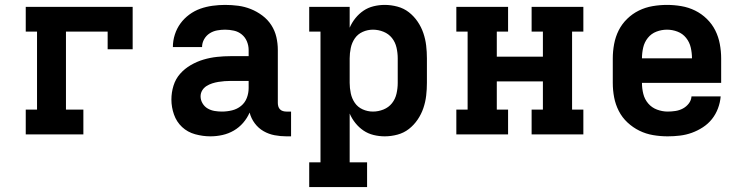

<svg xmlns="http://www.w3.org/2000/svg" viewBox="-20 -548 3040 783"><path d="M85 0V-101H131V-419H85V-520H521V-347H419V-419H249V-101H320V0Z M838 8Q807 8 776 -0.5Q745 -9 722.5 -30Q700 -51 689.5 -81Q679 -111 679 -142Q679 -171 687.5 -198.5Q696 -226 714.5 -247Q733 -268 758 -282.5Q783 -297 810 -305Q837 -313 865 -316Q893 -319 921 -319H994V-344Q994 -362 987 -379Q980 -396 966 -407.5Q952 -419 934 -423Q916 -427 898 -427Q882 -427 865.5 -424Q849 -421 835 -412Q821 -403 812.5 -388Q804 -373 804 -356H685Q685 -382 693 -407Q701 -432 716 -452.5Q731 -473 752 -488.5Q773 -504 797 -512.5Q821 -521 847 -524.5Q873 -528 898 -528Q925 -528 951.5 -524.5Q978 -521 1003 -511Q1028 -501 1050 -484.5Q1072 -468 1086.5 -445.5Q1101 -423 1107 -397Q1113 -371 1113 -344V-128Q1113 -121 1115 -114Q1117 -107 1122 -102Q1127 -97 1134 -95Q1141 -93 1148 -93H1167V8H1148Q1124 8 1100 3.5Q1076 -1 1055 -13Q1034 -25 1019 -45Q1004 -65 998 -89Q988 -66 971.5 -47Q955 -28 933.5 -15.5Q912 -3 887.5 2.5Q863 8 838 8ZM885 -93Q906 -93 926.5 -98Q947 -103 963 -116Q979 -129 986.5 -148.5Q994 -168 994 -189V-218H921Q908 -218 895.5 -217Q883 -216 870.5 -214Q858 -212 845.5 -208Q833 -204 822 -197Q811 -190 804.5 -179Q798 -168 798 -155Q798 -140 806 -126.5Q814 -113 827 -105.5Q840 -98 855 -95.5Q870 -93 885 -93Z M1241 215V114H1287V-419H1241V-520H1406V-435Q1415 -456 1429.5 -474Q1444 -492 1462.5 -504.5Q1481 -517 1503.5 -522.5Q1526 -528 1549 -528Q1575 -528 1601 -521Q1627 -514 1647.5 -498Q1668 -482 1683 -460Q1698 -438 1706.5 -413Q1715 -388 1718 -362Q1721 -336 1721 -310V-210Q1721 -184 1718 -158Q1715 -132 1706.5 -107Q1698 -82 1683 -60Q1668 -38 1647.5 -22Q1627 -6 1601 1Q1575 8 1549 8Q1526 8 1503.5 2.5Q1481 -3 1462.5 -15.5Q1444 -28 1429.5 -46Q1415 -64 1406 -85V114H1477V215ZM1501 -93Q1523 -93 1544 -101.5Q1565 -110 1578.5 -127Q1592 -144 1597 -166Q1602 -188 1602 -210V-310Q1602 -332 1597 -354Q1592 -376 1578.5 -393Q1565 -410 1544 -418.5Q1523 -427 1501 -427Q1479 -427 1459 -418Q1439 -409 1427 -391.5Q1415 -374 1410.5 -352.5Q1406 -331 1406 -310V-210Q1406 -189 1410.5 -167.5Q1415 -146 1427 -128.5Q1439 -111 1459 -102Q1479 -93 1501 -93Z M1841 0V-101H1887V-419H1841V-520H2052V-419H2006V-317H2194V-419H2148V-520H2359V-419H2313V-101H2359V0H2148V-101H2194V-216H2006V-101H2052V0Z M2703 8Q2673 8 2643.5 3Q2614 -2 2587.5 -15Q2561 -28 2539 -48.5Q2517 -69 2503.5 -95.5Q2490 -122 2484.5 -151Q2479 -180 2479 -210V-310Q2479 -339 2484.5 -368.5Q2490 -398 2503 -424Q2516 -450 2537.5 -471Q2559 -492 2585.5 -505Q2612 -518 2641.5 -523Q2671 -528 2700 -528Q2729 -528 2758.5 -523Q2788 -518 2814.5 -505Q2841 -492 2862.5 -471Q2884 -450 2897 -424Q2910 -398 2915.5 -368.5Q2921 -339 2921 -310V-210H2598Q2598 -187 2603.5 -165Q2609 -143 2623.5 -126Q2638 -109 2659.5 -101Q2681 -93 2703 -93Q2719 -93 2735 -95.5Q2751 -98 2765 -105.5Q2779 -113 2789 -126Q2799 -139 2800 -155H2919Q2917 -130 2908 -106Q2899 -82 2883.5 -62.5Q2868 -43 2846.5 -29Q2825 -15 2801.5 -6.5Q2778 2 2753 5Q2728 8 2703 8ZM2802 -310Q2802 -332 2797 -354Q2792 -376 2778 -393.5Q2764 -411 2743 -419Q2722 -427 2700 -427Q2678 -427 2657 -419Q2636 -411 2622 -393.5Q2608 -376 2603 -354Q2598 -332 2598 -310Z"/></svg>

Font: Iosevka Plex Etoile
Style: Bold
Weight: 700
Designer: Belleve Invis
Foundry: Belleve Invis
Version: Version 25.1.1; ttfautohint (v1.8.4)